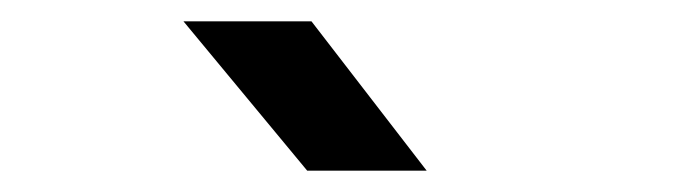

<svg xmlns="http://www.w3.org/2000/svg" viewBox="-20 -805 640 180"><path d="M380 -645 272 -785H152L268 -645Z"/></svg>

Font: Tekne LDO SemiBold
Style: Regular
Weight: 600
Monospace: yes
Designer: Alessio Laiso, Mario Rullo, Paolo Rosset
Foundry: Alessio Laiso
Version: Version 1.000;hotconv 1.0.109;makeotfexe 2.5.65596